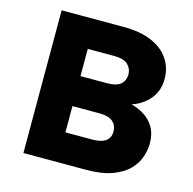

<svg xmlns="http://www.w3.org/2000/svg" viewBox="-100 -772 876 872"><g transform="rotate(15 338.0 -335.5)"><path d="M84.5 0V-671H375Q456.5 -671 510 -647.2Q563.5 -623.5 590.2 -582.8Q617 -542 617 -490.5Q617 -435 585.2 -396.5Q553.5 -358 502 -340.5Q536.5 -331.5 565 -313Q593.5 -294.5 610.8 -264.2Q628 -234 628 -189.5Q628 -160 617 -127Q606 -94 578.5 -65.2Q551 -36.5 502 -18.2Q453 0 377 0ZM244.5 -140H372Q412.5 -140 433.5 -155.2Q454.5 -170.5 454.5 -199.5Q454.5 -228.5 434.8 -246Q415 -263.5 372 -263.5H244.5ZM244.5 -532.5V-404.5H368Q414 -404.5 433.5 -422Q453 -439.5 453 -467.5Q453 -494.5 433.8 -513.5Q414.5 -532.5 369 -532.5Z"/></g></svg>

Font: Karla ExtraBold
Style: Regular
Weight: 800
Designer: Jonathan Pinhorn
Version: Version 2.001